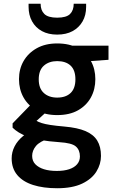

<svg xmlns="http://www.w3.org/2000/svg" viewBox="-20 -769 630 1021"><path d="M284 232Q210 232 155.5 214.5Q101 197 71.5 161.5Q42 126 42 73Q42 40 57.5 9.5Q73 -21 104 -46.5Q135 -72 184 -91L244 -34Q191 -17 171 7.5Q151 32 151 60Q151 87 168 104.5Q185 122 214 131Q243 140 282 140Q320 140 347.5 131Q375 122 390 104.5Q405 87 405 63Q405 29 383.5 10Q362 -9 295 -13Q239 -17 198.5 -24Q158 -31 129 -41.5Q100 -52 80 -64.5Q60 -77 47 -90V-113L152 -221L247 -192L122 -79L153 -139Q164 -132 174.5 -126Q185 -120 202 -114.5Q219 -109 248 -104.5Q277 -100 323 -96Q392 -90 434.5 -72Q477 -54 497 -21.5Q517 11 517 60Q517 104 492.5 143.5Q468 183 416.5 207.5Q365 232 284 232ZM284 -157Q220 -157 174.5 -182.5Q129 -208 105 -251Q81 -294 81 -348Q81 -402 105.5 -444.5Q130 -487 175.5 -512.5Q221 -538 284 -538Q350 -538 395 -512.5Q440 -487 463.5 -444.5Q487 -402 487 -348Q487 -294 463.5 -251Q440 -208 395 -182.5Q350 -157 284 -157ZM284 -250Q330 -250 355.5 -274.5Q381 -299 381 -347Q381 -396 355.5 -420Q330 -444 284 -444Q241 -444 213.5 -420Q186 -396 186 -347Q186 -299 213 -274.5Q240 -250 284 -250ZM373 -438 350 -526H557V-451ZM284 -585Q237 -585 203 -603.5Q169 -622 150.5 -655.5Q132 -689 132 -733V-749H196Q196 -714 216 -694.5Q236 -675 284 -675Q333 -675 352.5 -694.5Q372 -714 372 -749H438V-732Q438 -688 419 -655Q400 -622 366 -603.5Q332 -585 284 -585Z"/></svg>

Font: DM Sans 9pt SemiBold
Style: Regular
Weight: 600
Version: Version 4.004;gftools[0.9.30]